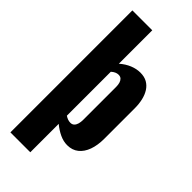

<svg xmlns="http://www.w3.org/2000/svg" viewBox="-309 -866 1113 1113"><g transform="rotate(45 247.0 -310.0)"><path d="M46 190V-810H209V-536Q239 -562 271 -575Q303 -588 334 -588Q367 -588 390 -575Q413 -562 428 -538.5Q443 -515 450 -484Q457 -453 457 -418V-169Q457 -115 442.5 -75Q428 -35 400 -12.5Q372 10 331 10Q300 10 269 -4.5Q238 -19 209 -43V190ZM252 -95Q267 -95 276 -104Q285 -113 289 -127.5Q293 -142 293 -160V-430Q293 -447 289 -460.5Q285 -474 276.5 -482Q268 -490 253 -490Q242 -490 231 -485Q220 -480 209 -470V-110Q219 -103 230 -99Q241 -95 252 -95Z"/></g></svg>

Font: Oswald
Style: Bold
Weight: 700
Designer: Vernon Adams
Foundry: Vernon Adams
Version: Version 4.103;gftools[0.9.33.dev8+g029e19f]